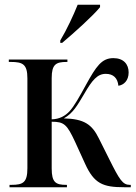

<svg xmlns="http://www.w3.org/2000/svg" viewBox="-20 -786 573 806"><path d="M233 -616V-606H241C291 -648 372 -721 400 -756V-766H306C288 -721 261 -663 233 -616ZM20 0H261V-10H258C214 -10 197 -20 197 -79V-275C249 -275 261 -264 295 -191L337 -99C375 -15 412 0 501 0H529V-10H525C495 -10 482 -31 439 -117L395 -205C366 -264 333 -287 248 -289C287 -311 305 -344 333 -391C367 -450 389 -476 424 -476C456 -476 474 -458 477 -426C499 -429 520 -447 520 -482C520 -516 499 -542 456 -542C407 -542 384 -508 341 -430C313 -379 292 -341 272 -319C253 -299 230 -286 197 -285V-458C197 -516 215 -526 260 -526H263V-536H17V-526H25C76 -526 95 -516 95 -457V-80C95 -20 77 -10 28 -10H20Z"/></svg>

Font: Noto Serif Display Condensed Medium
Style: Regular
Weight: 500
Width: 3
Designer: Monotype Design Team
Foundry: Monotype Imaging Inc.
Version: Version 2.009